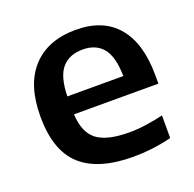

<svg xmlns="http://www.w3.org/2000/svg" viewBox="-105 -661 785 778"><g transform="rotate(-20 288.0 -272.0)"><path d="M344 10Q192.5 10 118.2 -57.5Q44 -125 44 -272Q44 -409 110.8 -481.2Q177.5 -553.5 298.5 -553.5Q415.5 -553.5 477.2 -480.8Q539 -408 539 -268.5V-234H175Q179 -155 222 -121.8Q265 -88.5 362.5 -88.5Q396 -88.5 433.2 -93.8Q470.5 -99 508.5 -108V-10.5Q464 0.5 423.5 5.2Q383 10 344 10ZM297 -469Q239.5 -469 208 -432.8Q176.5 -396.5 174.5 -311.5H416Q414.5 -396 384.2 -432.5Q354 -469 297 -469Z"/></g></svg>

Font: Encode Sans Semi Expanded SemiBold
Style: Regular
Weight: 600
Width: 6
Designer: Multiple Designers
Foundry: Impallari Type
Version: Version 3.000; ttfautohint (v1.8.3) -l 8 -r 50 -G 200 -x 14 